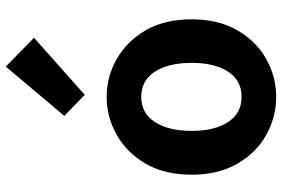

<svg xmlns="http://www.w3.org/2000/svg" viewBox="-176 -788 978 666"><g transform="rotate(-90 313.0 -455.0)"><path d="M310 14Q240 14 178 -20.5Q116 -55 78 -121Q40 -187 40 -279Q40 -373 78 -438.5Q116 -504 178 -539Q240 -574 310 -574Q380 -574 441.5 -539Q503 -504 541 -438.5Q579 -373 579 -279Q579 -187 541 -121Q503 -55 441.5 -20.5Q380 14 310 14ZM310 -106Q367 -106 397.5 -153Q428 -200 428 -279Q428 -359 397.5 -406.5Q367 -454 310 -454Q253 -454 222.5 -406.5Q192 -359 192 -279Q192 -200 222.5 -153Q253 -106 310 -106ZM317 -650 244 -721 415 -924 515 -826Z"/></g></svg>

Font: Source Han Sans CN Bold
Style: Bold
Weight: 700
Designer: Ryoko NISHIZUKA 西塚涼子 (kana & ideographs); Paul D. Hunt (Latin, Greek & Cyrillic); Wenlong ZHANG 张文龙 (bopomofo); Sandoll 
Foundry: Adobe Systems Incorporated
Version: Version 1.00;May 30, 2023;FontCreator 11.5.0.2422 32-bit